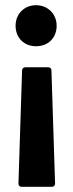

<svg xmlns="http://www.w3.org/2000/svg" viewBox="-20 -519 280 739"><path d="M119 -499C73 -499 40 -465 40 -420C40 -373 73 -341 119 -341C165 -341 198 -373 198 -420C198 -465 164 -499 119 -499ZM65 -248 51 188C51 195 56 200 63 200H180C187 200 192 195 192 188L178 -248C178 -255 173 -260 166 -260H77C70 -260 65 -255 65 -248Z"/></svg>

Font: Barlow Semi Condensed
Style: Bold
Weight: 700
Width: 4
Designer: Jeremy Tribby
Foundry: Tribby Type
Version: Version 1.422;hotconv 1.0.109;makeotfexe 2.5.65596